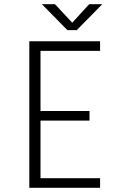

<svg xmlns="http://www.w3.org/2000/svg" viewBox="-20 -897 610 917"><path d="M468.5 -877 346.5 -753H302L180 -877H242.5L325 -788.5L406 -877ZM458 -654H173.5V-367H407.5V-321H173.5V-46H458V0H120V-700H458Z"/></svg>

Font: League Mono Narrow UltraLight
Style: Regular
Weight: 200
Width: 3
Designer: Tyler Finck
Foundry: The League of Moveable Type / Tyler Finck
Version: Version 2.210